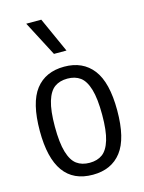

<svg xmlns="http://www.w3.org/2000/svg" viewBox="-122 -880 720 962"><g transform="rotate(-15 238.0 -399.0)"><path d="M37.5 -270.5Q37.5 -417 89.2 -484Q141 -551 238.5 -551Q334.5 -551 386.8 -483.5Q439 -416 439 -271Q439 -125 387.2 -57.8Q335.5 9.5 238.5 9.5Q37.5 9.5 37.5 -270.5ZM360.5 -269Q360.5 -353 346 -401.5Q331.5 -450 304.8 -469.5Q278 -489 238.5 -489Q198.5 -489 171.8 -469.8Q145 -450.5 130.5 -402.8Q116 -355 116 -272.5Q116 -188.5 130.5 -140Q145 -91.5 171.8 -72Q198.5 -52.5 238.5 -52.5Q278.5 -52.5 305 -72Q331.5 -91.5 346 -139Q360.5 -186.5 360.5 -269ZM206 -626 111 -808H189L271 -626Z"/></g></svg>

Font: Encode Sans Condensed
Style: Regular
Weight: 400
Width: 3
Designer: Multiple Designers
Foundry: Impallari Type
Version: Version 2.000